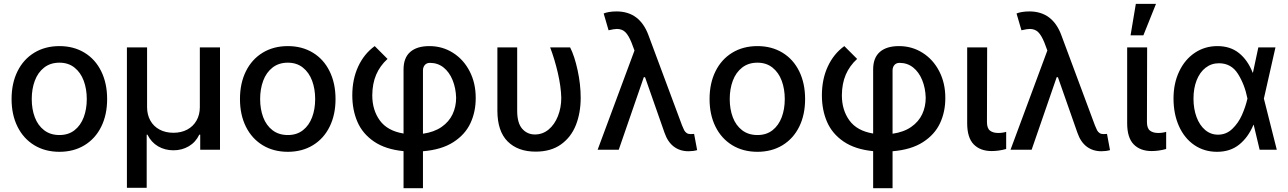

<svg xmlns="http://www.w3.org/2000/svg" viewBox="-20 -776 6677 995"><path d="M40 -262.7Q40 -344.7 70.8 -406.7Q101.6 -468.8 157.7 -502.9Q213.9 -537.1 288.1 -537.1Q361.8 -537.1 418 -502.9Q474.1 -468.8 504.6 -406.5Q535.2 -344.2 535.2 -262.7Q535.2 -181.2 504.6 -119.4Q474.1 -57.6 418 -23.4Q361.8 10.7 288.1 10.7Q213.9 10.7 157.7 -23.4Q101.6 -57.6 70.8 -119.4Q40 -181.2 40 -262.7ZM429.7 -262.7Q429.7 -314.9 413.8 -357.7Q397.9 -400.4 366 -425.8Q334 -451.2 288.1 -451.2Q241.2 -451.2 208.7 -425.8Q176.3 -400.4 160.4 -357.7Q144.5 -314.9 144.5 -262.7Q144.5 -210.4 160.4 -168.2Q176.3 -126 208.7 -101.1Q241.2 -76.2 288.1 -76.2Q334.5 -76.2 366.2 -101.1Q397.9 -126 413.8 -168.2Q429.7 -210.4 429.7 -262.7Z M637.7 -530.3H742.2V-220.7Q742.2 -181.6 759 -151.4Q775.9 -121.1 806.9 -104.5Q837.9 -87.9 878.9 -87.9Q919.4 -87.9 950.4 -104.5Q981.4 -121.1 998.5 -151.4Q1015.6 -181.6 1015.6 -220.7V-530.3H1120.1V0H1017.6V-78.1H1012.7Q994.1 -39.1 958.5 -18.1Q922.9 2.9 878.9 2.9Q834.5 2.9 799.1 -17.8Q763.7 -38.6 744.1 -78.1H740.2V197.3H637.7Z M1223.6 -262.7Q1223.6 -344.7 1254.4 -406.7Q1285.2 -468.8 1341.3 -502.9Q1397.5 -537.1 1471.7 -537.1Q1545.4 -537.1 1601.6 -502.9Q1657.7 -468.8 1688.2 -406.5Q1718.8 -344.2 1718.8 -262.7Q1718.8 -181.2 1688.2 -119.4Q1657.7 -57.6 1601.6 -23.4Q1545.4 10.7 1471.7 10.7Q1397.5 10.7 1341.3 -23.4Q1285.2 -57.6 1254.4 -119.4Q1223.6 -181.2 1223.6 -262.7ZM1613.3 -262.7Q1613.3 -314.9 1597.4 -357.7Q1581.5 -400.4 1549.6 -425.8Q1517.6 -451.2 1471.7 -451.2Q1424.8 -451.2 1392.3 -425.8Q1359.9 -400.4 1344 -357.7Q1328.1 -314.9 1328.1 -262.7Q1328.1 -210.4 1344 -168.2Q1359.9 -126 1392.3 -101.1Q1424.8 -76.2 1471.7 -76.2Q1518.1 -76.2 1549.8 -101.1Q1581.5 -126 1597.4 -168.2Q1613.3 -210.4 1613.3 -262.7Z M2205.1 -537.1Q2272.5 -537.1 2327.4 -502.4Q2382.3 -467.8 2413.8 -406.7Q2445.3 -345.7 2445.3 -269.5Q2445.8 -197.8 2418.2 -138.2Q2390.6 -78.6 2329.3 -39.3Q2268.1 0 2171.9 7.8V199.2H2071.3V7.3Q1977.5 -2 1918.2 -42.5Q1858.9 -83 1832.3 -144.5Q1805.7 -206.1 1805.7 -282.2Q1805.7 -365.2 1836.2 -431.2Q1866.7 -497.1 1921.9 -537.1L1988.3 -470.7Q1949.2 -435.1 1929.4 -388.9Q1909.7 -342.8 1909.2 -282.2Q1909.2 -205.6 1948.5 -151.6Q1987.8 -97.7 2071.3 -84V-416Q2071.3 -476.6 2106 -506.8Q2140.6 -537.1 2205.1 -537.1ZM2343.8 -269.5Q2342.3 -319.8 2325.4 -361.1Q2308.6 -402.3 2278.6 -426.3Q2248.5 -450.2 2208 -450.2Q2190.9 -450.2 2181.4 -439Q2171.9 -427.7 2171.9 -411.1V-83Q2230 -91.3 2268.6 -118.2Q2307.1 -145 2325.4 -184.1Q2343.8 -223.1 2343.8 -269.5Z M2660.2 -530.3V-202.1Q2660.2 -138.2 2686.3 -108.6Q2712.4 -79.1 2752 -79.1Q2792 -79.1 2823 -104.7Q2854 -130.4 2871.3 -174.1Q2888.7 -217.8 2888.7 -269.5Q2887.2 -327.1 2871.1 -397.2Q2855 -467.3 2831.1 -530.3H2934.6Q2957.5 -485.4 2973.4 -411.9Q2989.3 -338.4 2989.3 -269.5Q2989.3 -191.4 2964.6 -128.4Q2939.9 -65.4 2887.5 -27.8Q2835 9.8 2755.9 9.8Q2663.6 9.8 2610.6 -43.2Q2557.6 -96.2 2557.6 -203.1V-530.3Z M3423.8 -87.9 3322.8 -376H3316.4L3186.5 0H3077.1L3268.1 -514.2L3252.9 -554.7Q3237.3 -593.3 3220.5 -609.6Q3203.6 -626 3176.8 -626Q3163.1 -626 3133.8 -619.1L3108.4 -706.1Q3119.1 -710.9 3137 -713.9Q3154.8 -716.8 3174.8 -716.8Q3295.4 -716.8 3340.8 -592.8L3514.6 -126Q3521 -109.9 3525.6 -101.1Q3530.3 -92.3 3538.3 -86.7Q3546.4 -81.1 3558.6 -81.1L3577.1 -82L3592.8 2Q3572.3 7.8 3547.9 7.8Q3503.9 7.8 3472.2 -16.1Q3440.4 -40 3423.8 -87.9Z M3657.2 -262.7Q3657.2 -344.7 3688 -406.7Q3718.8 -468.8 3774.9 -502.9Q3831.1 -537.1 3905.3 -537.1Q3979 -537.1 4035.2 -502.9Q4091.3 -468.8 4121.8 -406.5Q4152.3 -344.2 4152.3 -262.7Q4152.3 -181.2 4121.8 -119.4Q4091.3 -57.6 4035.2 -23.4Q3979 10.7 3905.3 10.7Q3831.1 10.7 3774.9 -23.4Q3718.8 -57.6 3688 -119.4Q3657.2 -181.2 3657.2 -262.7ZM4046.9 -262.7Q4046.9 -314.9 4031 -357.7Q4015.1 -400.4 3983.2 -425.8Q3951.2 -451.2 3905.3 -451.2Q3858.4 -451.2 3825.9 -425.8Q3793.5 -400.4 3777.6 -357.7Q3761.7 -314.9 3761.7 -262.7Q3761.7 -210.4 3777.6 -168.2Q3793.5 -126 3825.9 -101.1Q3858.4 -76.2 3905.3 -76.2Q3951.7 -76.2 3983.4 -101.1Q4015.1 -126 4031 -168.2Q4046.9 -210.4 4046.9 -262.7Z M4638.7 -537.1Q4706.1 -537.1 4761 -502.4Q4815.9 -467.8 4847.4 -406.7Q4878.9 -345.7 4878.9 -269.5Q4879.4 -197.8 4851.8 -138.2Q4824.2 -78.6 4762.9 -39.3Q4701.7 0 4605.5 7.8V199.2H4504.9V7.3Q4411.1 -2 4351.8 -42.5Q4292.5 -83 4265.9 -144.5Q4239.3 -206.1 4239.3 -282.2Q4239.3 -365.2 4269.8 -431.2Q4300.3 -497.1 4355.5 -537.1L4421.9 -470.7Q4382.8 -435.1 4363 -388.9Q4343.3 -342.8 4342.8 -282.2Q4342.8 -205.6 4382.1 -151.6Q4421.4 -97.7 4504.9 -84V-416Q4504.9 -476.6 4539.6 -506.8Q4574.2 -537.1 4638.7 -537.1ZM4777.3 -269.5Q4775.9 -319.8 4759 -361.1Q4742.2 -402.3 4712.2 -426.3Q4682.1 -450.2 4641.6 -450.2Q4624.5 -450.2 4615 -439Q4605.5 -427.7 4605.5 -411.1V-83Q4663.6 -91.3 4702.1 -118.2Q4740.7 -145 4759 -184.1Q4777.3 -223.1 4777.3 -269.5Z M5095.7 -530.3 5094.7 -143.6Q5094.7 -111.3 5110.4 -99.1Q5126 -86.9 5153.3 -86.9Q5164.6 -86.9 5175.8 -88.6Q5187 -90.3 5194.3 -92.8V-3.9Q5155.8 6.8 5119.1 6.8Q5060.1 6.8 5026.1 -27.8Q4992.2 -62.5 4992.2 -137.7V-530.3Z M5563.5 -87.9 5462.4 -376H5456.1L5326.2 0H5216.8L5407.7 -514.2L5392.6 -554.7Q5377 -593.3 5360.1 -609.6Q5343.3 -626 5316.4 -626Q5302.7 -626 5273.4 -619.1L5248 -706.1Q5258.8 -710.9 5276.6 -713.9Q5294.4 -716.8 5314.5 -716.8Q5435.1 -716.8 5480.5 -592.8L5654.3 -126Q5660.6 -109.9 5665.3 -101.1Q5669.9 -92.3 5678 -86.7Q5686 -81.1 5698.2 -81.1L5716.8 -82L5732.4 2Q5711.9 7.8 5687.5 7.8Q5643.6 7.8 5611.8 -16.1Q5580.1 -40 5563.5 -87.9Z M5924.8 -530.3 5923.8 -143.6Q5923.8 -111.3 5939.5 -99.1Q5955.1 -86.9 5982.4 -86.9Q5993.7 -86.9 6004.9 -88.6Q6016.1 -90.3 6023.4 -92.8V-3.9Q5984.9 6.8 5948.2 6.8Q5889.2 6.8 5855.2 -27.8Q5821.3 -62.5 5821.3 -137.7V-530.3ZM5866.2 -755.9H5970.7L5905.3 -592.8H5838.9Z M6061.5 -265.6Q6061.5 -344.2 6091.1 -406.2Q6120.6 -468.3 6172.4 -502.7Q6224.1 -537.1 6289.1 -537.1Q6356 -537.1 6401.1 -500.7Q6446.3 -464.4 6471.7 -399.4H6473.1L6501 -530.3H6589.8L6529.8 -265.1L6596.7 0H6507.8L6477.1 -128.9H6475.6Q6448.7 -64.5 6402.1 -26.9Q6355.5 10.7 6287.1 10.7Q6220.7 10.7 6169.4 -24.2Q6118.2 -59.1 6089.8 -122.1Q6061.5 -185.1 6061.5 -265.6ZM6292 -78.1Q6335 -78.1 6366.2 -108.2Q6397.5 -138.2 6416 -179.9Q6434.6 -221.7 6444.3 -263.7L6444.8 -265.1L6444.3 -266.6Q6430.2 -337.9 6395.5 -393.1Q6360.8 -448.2 6296.9 -448.2Q6257.8 -448.2 6227.8 -425Q6197.8 -401.9 6181.4 -360.1Q6165 -318.4 6165 -264.6Q6165 -211.9 6180.9 -169.2Q6196.8 -126.5 6225.6 -102.3Q6254.4 -78.1 6292 -78.1Z"/></svg>

Font: Pretendard Std Medium
Style: Regular
Weight: 500
Designer: Base glyphs from Inter by Rasmus Andersson; Hangeul glyphs from Noto Sans CJK(Source Han Sans) by Jang Soo-young and Kan
Foundry: Kil Hyung-jin
Version: Version 1.309